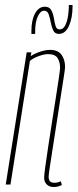

<svg xmlns="http://www.w3.org/2000/svg" viewBox="-20 -740 311 770"><path d="M87 -530H106L103 -515Q114 -522 127 -527.5Q140 -533 154 -536.5Q168 -540 180 -540Q213 -540 227 -520Q241 -500 241 -471Q241 -465 236 -432.5Q231 -400 223.5 -352.5Q216 -305 208 -252.5Q200 -200 192.5 -152.5Q185 -105 180 -72Q175 -39 175 -31Q175 -20 180 -13.5Q185 -7 199 -7Q204 -7 209.5 -8Q215 -9 224 -13L228 2Q218 7 210 8.5Q202 10 194 10Q184 10 175.5 5.5Q167 1 162 -7.5Q157 -16 157 -28Q157 -37 161.5 -71Q166 -105 173.5 -153Q181 -201 189 -253Q197 -305 204.5 -352Q212 -399 216.5 -430.5Q221 -462 221 -468Q221 -491 211 -507Q201 -523 172 -523Q163 -523 149.5 -519.5Q136 -516 123 -510Q110 -504 100 -496L22 0H3ZM106 -604Q106 -607 106 -610.5Q106 -614 106 -617Q106 -659 120.5 -686Q135 -713 160 -713Q178 -713 185.5 -699.5Q193 -686 196 -667.5Q199 -649 203 -635.5Q207 -622 219 -622Q234 -622 242 -639Q250 -656 253 -677.5Q256 -699 256 -712Q256 -714 256 -716Q256 -718 256 -720H271Q271 -719 271 -718Q271 -717 271 -715Q271 -668 256.5 -636Q242 -604 216 -604Q200 -604 193.5 -618Q187 -632 183.5 -650.5Q180 -669 175 -683Q170 -697 157 -697Q142 -697 131.5 -674Q121 -651 121 -614Q121 -612 121 -609Q121 -606 121 -604Z"/></svg>

Font: Georama ExtraCondensed Thin
Style: Italic
Weight: 100
Width: 2
Italic angle: -9°
Designer: Jean-Baptiste Levee
Foundry: Production Type
Version: Version 1.001